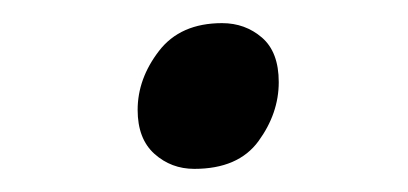

<svg xmlns="http://www.w3.org/2000/svg" viewBox="-20 -353 353 166"><path d="M148 -207Q128 -207 113.5 -220Q99 -233 99 -258Q99 -285 117.5 -309Q136 -333 172 -333Q192 -333 206.5 -320.5Q221 -308 221 -282Q221 -255 203.5 -231Q186 -207 148 -207Z"/></svg>

Font: Playwrite DK Uloopet
Style: Regular
Weight: 400
Designer: Veronika Burian, José Scaglione
Foundry: TypeTogether
Version: Version 1.002